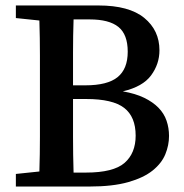

<svg xmlns="http://www.w3.org/2000/svg" viewBox="-20 -682 672 702"><path d="M294 -51Q395 -51 435.5 -86.5Q476 -122 476 -186Q476 -255 434 -287.5Q392 -320 295 -320H247Q247 -248 247 -182Q247 -116 249 -51ZM249 -611Q247 -551 247 -491Q247 -431 247 -370H292Q373 -370 410 -400Q447 -430 447 -493Q447 -556 413 -583.5Q379 -611 308 -611ZM340 -662Q452 -662 507.5 -616.5Q563 -571 563 -498Q563 -448 532.5 -406.5Q502 -365 429 -348Q475 -340 507 -324.5Q539 -309 559.5 -288Q580 -267 589 -240.5Q598 -214 598 -185Q598 -151 584.5 -118Q571 -85 538 -58.5Q505 -32 448.5 -16Q392 0 307 0H38V-46L124 -55Q126 -118 126 -181.5Q126 -245 126 -310V-352Q126 -416 126 -479.5Q126 -543 124 -607L38 -616V-662Z"/></svg>

Font: Source Serif Pro Semibold
Style: Regular
Weight: 600
Designer: Frank Grießhammer
Foundry: Adobe Systems Incorporated
Version: Version 1.014;PS Version 1.0;hotconv 1.0.73;makeotf.lib2.5.5